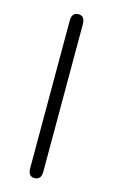

<svg xmlns="http://www.w3.org/2000/svg" viewBox="-103 -670 422 718"><g transform="rotate(15 108.0 -310.5)"><path d="M133.8 -24.4Q133.8 6.8 107.4 6.8Q83 6.8 83 -24.4V-595.7Q83 -627.9 108.4 -627.9Q133.8 -627.9 133.8 -595.7Z"/></g></svg>

Font: Jura
Style: Book
Weight: 400
Version: Version 2.3